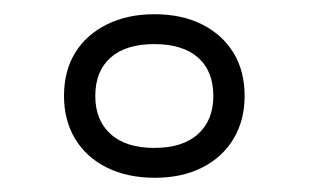

<svg xmlns="http://www.w3.org/2000/svg" viewBox="-20 -777 434 270"><path d="M198 -527Q159 -527 130 -541.5Q101 -556 85.5 -582Q70 -608 70 -642Q70 -677 85.5 -702.5Q101 -728 130 -742.5Q159 -757 197 -757Q236 -757 264.5 -742.5Q293 -728 308.5 -702.5Q324 -677 324 -642Q324 -608 308.5 -582Q293 -556 264.5 -541.5Q236 -527 198 -527ZM197 -569Q237 -569 258.5 -588.5Q280 -608 280 -642Q280 -677 258.5 -696Q237 -715 197 -715Q157 -715 135.5 -696Q114 -677 114 -642Q114 -608 135.5 -588.5Q157 -569 197 -569Z"/></svg>

Font: Bounded
Style: Regular
Weight: 200
Designer: Vlad Churkin
Version: Version 1.0